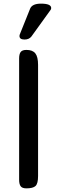

<svg xmlns="http://www.w3.org/2000/svg" viewBox="-20 -1034 314 1054"><path d="M152 -833Q139 -817 115 -817Q87 -817 87 -836Q87 -842 89 -846L146 -988Q158 -1014 205 -1014Q261 -1014 261 -990Q261 -984 258 -980ZM189 -68Q189 -26 175 -13Q161 0 125 0Q102 0 93.5 -11.5Q85 -23 85 -47V-713Q85 -737 93.5 -748.5Q102 -760 125 -760Q159 -760 174 -741Q189 -722 189 -678Z"/></svg>

Font: Marmelad
Style: Regular
Weight: 400
Designer: Manvel Shmavonyan
Foundry: Cyreal
Version: Version 1.001;PS 001.001;hotconv 1.0.88;makeotf.lib2.5.64775